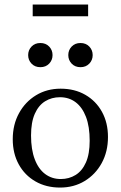

<svg xmlns="http://www.w3.org/2000/svg" viewBox="-20 -836 544 866"><path d="M254 -28.5Q291.5 -28.5 321 -46.8Q350.5 -65 367.5 -103.2Q384.5 -141.5 384.5 -201Q384.5 -265 367.8 -308.8Q351 -352.5 321 -375Q291 -397.5 250.5 -397.5Q213 -397.5 183.5 -379.2Q154 -361 137 -322.8Q120 -284.5 120 -225Q120 -161.5 136.8 -117.5Q153.5 -73.5 183.8 -51Q214 -28.5 254 -28.5ZM251 10Q188 10 139.8 -17.8Q91.5 -45.5 64.5 -94.8Q37.5 -144 37.5 -208Q37.5 -274 65.8 -325.5Q94 -377 142.8 -406.5Q191.5 -436 253.5 -436Q317 -436 365 -408.2Q413 -380.5 440 -331.5Q467 -282.5 467 -218Q467 -152 438.8 -100.5Q410.5 -49 361.8 -19.5Q313 10 251 10ZM162 -533Q137.5 -533 122.2 -549Q107 -565 107 -587.5Q107 -610 122.2 -626Q137.5 -642 162 -642Q186.5 -642 201.8 -626Q217 -610 217 -587.5Q217 -565 201.8 -549Q186.5 -533 162 -533ZM343 -533Q318.5 -533 303.2 -549Q288 -565 288 -587.5Q288 -610 303.2 -626Q318.5 -642 343 -642Q367.5 -642 382.8 -626Q398 -610 398 -587.5Q398 -565 382.8 -549Q367.5 -533 343 -533ZM127.5 -762.5V-815.5H377.5V-762.5Z"/></svg>

Font: Newsreader 16pt
Style: Regular
Weight: 400
Designer: Hugues Gentile
Foundry: Production Type
Version: Version 1.003